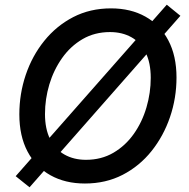

<svg xmlns="http://www.w3.org/2000/svg" viewBox="-20 -773 805 819"><path d="M342.3 9.8Q258.3 9.8 195.3 -25.4Q132.3 -60.5 97.4 -126.7Q62.5 -192.9 62.5 -285.2Q62.5 -372.6 89.8 -453.6Q117.2 -534.7 168.7 -598.6Q220.2 -662.6 292.2 -700Q364.3 -737.3 453.6 -737.3Q537.6 -737.3 600.3 -702.1Q663.1 -667 698 -600.8Q732.9 -534.7 732.9 -442.4Q732.9 -355 705.3 -273.9Q677.7 -192.9 626.5 -128.7Q575.2 -64.5 503.2 -27.3Q431.2 9.8 342.3 9.8ZM346.7 -91.3Q412.1 -91.3 463.6 -121.3Q515.1 -151.4 550.8 -201.9Q586.4 -252.4 604.7 -314.7Q623 -377 623 -440.9Q623 -504.9 601.3 -548.6Q579.6 -592.3 540.3 -614.3Q501 -636.2 449.2 -636.2Q383.8 -636.2 332.3 -606.2Q280.8 -576.2 244.9 -525.4Q209 -474.6 190.4 -412.6Q171.9 -350.6 171.9 -286.6Q171.9 -223.1 193.8 -179.4Q215.8 -135.7 255.4 -113.5Q294.9 -91.3 346.7 -91.3ZM106 25.9 46.9 -21.5 691.4 -752.9 749.5 -705.6Z"/></svg>

Font: Inter 16pt Medium
Style: Italic
Weight: 500
Italic angle: -9.3988°
Version: Version 4.001;git-66647c0bb